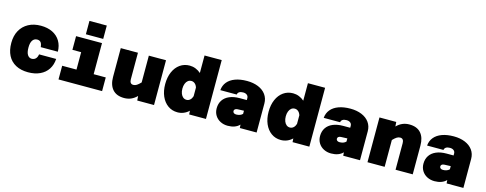

<svg xmlns="http://www.w3.org/2000/svg" viewBox="-28 -1552 5906 2332"><g transform="rotate(15 2925.0 -386.0)"><path d="M38 -281Q38 -371 74.5 -437Q111 -503 177.5 -539Q244 -575 333 -575Q418 -575 480.5 -544Q543 -513 577 -456Q611 -399 612 -323H397Q393 -365 377.5 -383Q362 -401 333 -401Q296 -401 275 -371Q254 -341 254 -281Q254 -218 274 -188Q294 -158 326 -158Q356 -158 375.5 -177Q395 -196 400 -233H615Q611 -159 575 -103.5Q539 -48 475 -18Q411 12 326 12Q235 12 170 -23Q105 -58 71.5 -123.5Q38 -189 38 -281Z M707 -172H887V-391H777V-563H1103V-172H1255V0H707ZM886 -784H1104V-616H886Z M1601 -171Q1623 -171 1643.5 -184Q1664 -197 1692 -226V-563H1908V0H1697L1693 -56Q1658 -21 1619 -4.5Q1580 12 1534 12Q1438 12 1388.5 -44Q1339 -100 1339 -201V-563H1555V-229Q1555 -202 1566 -186.5Q1577 -171 1601 -171Z M2345 -520V-740H2561V0H2350L2347 -46Q2318 -18 2281.5 -3Q2245 12 2204 12Q2136 12 2083.5 -25.5Q2031 -63 2002 -129.5Q1973 -196 1973 -282Q1973 -368 2002 -434.5Q2031 -501 2083.5 -538Q2136 -575 2204 -575Q2243 -575 2279.5 -560.5Q2316 -546 2345 -520ZM2272 -163Q2297 -163 2316.5 -180.5Q2336 -198 2345 -228V-336Q2336 -366 2316.5 -383Q2297 -400 2272 -400Q2247 -400 2228.5 -385.5Q2210 -371 2199.5 -344Q2189 -317 2189 -282Q2189 -247 2199.5 -220Q2210 -193 2228.5 -178Q2247 -163 2272 -163Z M2984 -42Q2932 12 2836 12Q2785 12 2743 -9.5Q2701 -31 2677 -70Q2653 -109 2653 -159Q2653 -218 2681.5 -261Q2710 -304 2764 -327Q2818 -350 2893 -350H2981V-374Q2981 -399 2963 -413.5Q2945 -428 2915 -428Q2884 -428 2866 -416.5Q2848 -405 2845 -383H2639Q2644 -443 2679.5 -486Q2715 -529 2777.5 -552Q2840 -575 2925 -575Q3005 -575 3067 -549.5Q3129 -524 3163.5 -476Q3198 -428 3198 -364V0H2987ZM2901 -147Q2952 -147 2981 -176V-216L2901 -213Q2881 -212 2870 -203Q2859 -194 2859 -180Q2859 -165 2870.5 -156Q2882 -147 2901 -147Z M3645 -520V-740H3861V0H3650L3647 -46Q3618 -18 3581.5 -3Q3545 12 3504 12Q3436 12 3383.5 -25.5Q3331 -63 3302 -129.5Q3273 -196 3273 -282Q3273 -368 3302 -434.5Q3331 -501 3383.5 -538Q3436 -575 3504 -575Q3543 -575 3579.5 -560.5Q3616 -546 3645 -520ZM3572 -163Q3597 -163 3616.5 -180.5Q3636 -198 3645 -228V-336Q3636 -366 3616.5 -383Q3597 -400 3572 -400Q3547 -400 3528.5 -385.5Q3510 -371 3499.5 -344Q3489 -317 3489 -282Q3489 -247 3499.5 -220Q3510 -193 3528.5 -178Q3547 -163 3572 -163Z M4284 -42Q4232 12 4136 12Q4085 12 4043 -9.5Q4001 -31 3977 -70Q3953 -109 3953 -159Q3953 -218 3981.5 -261Q4010 -304 4064 -327Q4118 -350 4193 -350H4281V-374Q4281 -399 4263 -413.5Q4245 -428 4215 -428Q4184 -428 4166 -416.5Q4148 -405 4145 -383H3939Q3944 -443 3979.5 -486Q4015 -529 4077.5 -552Q4140 -575 4225 -575Q4305 -575 4367 -549.5Q4429 -524 4463.5 -476Q4498 -428 4498 -364V0H4287ZM4201 -147Q4252 -147 4281 -176V-216L4201 -213Q4181 -212 4170 -203Q4159 -194 4159 -180Q4159 -165 4170.5 -156Q4182 -147 4201 -147Z M4899 -392Q4877 -392 4856.5 -379Q4836 -366 4808 -337V0H4592V-563H4803L4807 -507Q4842 -542 4881 -558.5Q4920 -575 4966 -575Q5062 -575 5111.5 -519Q5161 -463 5161 -362V0H4945V-334Q4945 -361 4934 -376.5Q4923 -392 4899 -392Z M5584 -42Q5532 12 5436 12Q5385 12 5343 -9.5Q5301 -31 5277 -70Q5253 -109 5253 -159Q5253 -218 5281.5 -261Q5310 -304 5364 -327Q5418 -350 5493 -350H5581V-374Q5581 -399 5563 -413.5Q5545 -428 5515 -428Q5484 -428 5466 -416.5Q5448 -405 5445 -383H5239Q5244 -443 5279.5 -486Q5315 -529 5377.5 -552Q5440 -575 5525 -575Q5605 -575 5667 -549.5Q5729 -524 5763.5 -476Q5798 -428 5798 -364V0H5587ZM5501 -147Q5552 -147 5581 -176V-216L5501 -213Q5481 -212 5470 -203Q5459 -194 5459 -180Q5459 -165 5470.5 -156Q5482 -147 5501 -147Z"/></g></svg>

Font: Azeret Mono Black
Style: Regular
Weight: 900
Designer: Martin Vácha
Foundry: Displaay
Version: Version 1.000; Glyphs 3.0.3, build 3074